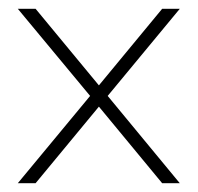

<svg xmlns="http://www.w3.org/2000/svg" viewBox="-20 -417 450 437"><path d="M389.2 -397H349.1L205.1 -222.7L61 -397H20.5L185.1 -198.7L20.5 0H61L205.1 -174.3L349.1 0H389.2L225.1 -198.7Z"/></svg>

Font: Now ExtraLight
Style: Regular
Weight: 200
Designer: Alfredo Marco Pradil
Foundry: Alfredo Marco Pradil
Version: Version 1.200;hotconv 1.0.109;makeotfexe 2.5.65596